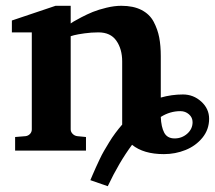

<svg xmlns="http://www.w3.org/2000/svg" viewBox="-20 -520 742 663"><path d="M702.1 -109.9Q702.1 -72.8 679 -44.4Q655.8 -16.1 620.6 -2Q585.4 12.2 545.9 12.2Q475.6 12.2 436 -20Q391.1 40.5 352.1 123L292 102.1Q293 99.6 300 83.3Q307.1 66.9 311 58.3Q314.9 49.8 323.2 32Q331.5 14.2 339.1 1.2Q346.7 -11.7 356.7 -28.3Q366.7 -44.9 378.2 -60.3Q389.6 -75.7 401.9 -89.8V-308.1Q401.9 -350.6 381.8 -379.4Q361.8 -408.2 319.8 -408.2Q295.4 -408.2 271.5 -404.8Q247.6 -401.4 235.8 -398.4L224.1 -395V-73.2Q224.1 -64.5 231 -57.6Q237.8 -50.8 247.1 -49.8L276.9 -46.9V0H32.2V-46.9L67.9 -49.8Q77.1 -50.8 83.5 -57.4Q89.8 -64 89.8 -73.2V-408.2H21V-449.2L171.9 -500H224.1V-439Q227.5 -441.4 234.1 -445.6Q240.7 -449.7 260.7 -460.2Q280.8 -470.7 300.5 -478.8Q320.3 -486.8 347.7 -493.4Q375 -500 398.9 -500Q440.4 -500 468.5 -485.6Q496.6 -471.2 510.5 -445.1Q524.4 -418.9 529.8 -390.6Q535.2 -362.3 535.2 -326.2V-183.1Q572.8 -193.8 611.8 -193.8Q647.9 -193.8 675 -169.2Q702.1 -144.5 702.1 -109.9ZM645 -98.1Q645 -114.3 632.6 -125.2Q620.1 -136.2 603 -136.2Q566.9 -136.2 535.2 -116.2Q536.6 -81.5 547.1 -61.8Q557.6 -42 583 -42Q607.9 -42 626.5 -58.3Q645 -74.7 645 -98.1Z"/></svg>

Font: Veleka
Style: Bold
Weight: 700
Designer: Stefan Peev, Context Ltd, 2016; SIL International, 1997-2014.
Foundry: Stefan Peev, Context Ltd, 2016
Version: Version 1.000